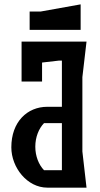

<svg xmlns="http://www.w3.org/2000/svg" viewBox="-20 -861 459 881"><path d="M166 -808H116V-724H350V-841ZM377 -670H79V-487H173V-574L251 -583H264V-371H197C105 -371 32 -302 32 -185C32 -92 105 0 197 0H377L358 -166V-507ZM182 -80C158 -105 142 -144 142 -188C142 -232 158 -271 182 -296H264V-80Z"/></svg>

Font: BackOut Medium
Style: Regular
Weight: 500
Designer: Frank Adebiaye
Foundry: Velvetyne Type Foundry
Version: Version 2.000;hotconv 1.0.109;makeotfexe 2.5.65596